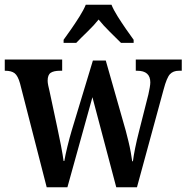

<svg xmlns="http://www.w3.org/2000/svg" viewBox="-21 -786 783 806"><path d="M63 -436Q54 -468 40.5 -478.5Q27 -489 1 -489H-1V-536H240V-489H231Q205 -489 192 -480.5Q179 -472 179 -447Q179 -439 181.5 -427Q184 -415 187 -403L219 -253Q227 -217 235 -175Q243 -133 246 -110H249Q253 -134 262 -171Q271 -208 280 -238L369 -532H423L507 -237Q512 -218 518 -193.5Q524 -169 528 -146.5Q532 -124 534 -109H537Q540 -133 546.5 -165Q553 -197 563 -236L602 -390Q605 -403 607.5 -417.5Q610 -432 610 -440Q610 -489 555 -489H549V-536H742V-489H730Q706 -489 692.5 -474.5Q679 -460 666 -411L554 0H467L367 -378L262 0H175ZM246 -619Q260 -638 278 -664Q296 -690 313 -717Q330 -744 339 -766H447Q456 -744 473 -717Q490 -690 508 -664Q526 -638 540 -619V-606H487Q468 -625 440 -652.5Q412 -680 393 -704Q373 -679 346 -653Q319 -627 299 -606H246Z"/></svg>

Font: Noto Serif Myanmar Cond SemBd
Style: Regular
Weight: 600
Width: 3
Designer: Ben Mitchell and the Monotype Design Team
Foundry: Monotype Imaging Inc.
Version: Version 2.106; ttfautohint (v1.8.4.7-5d5b)